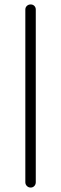

<svg xmlns="http://www.w3.org/2000/svg" viewBox="-20 -790 276 864"><path d="M118 54Q108 54 101 47Q94 40 94 30V-747Q94 -757 101 -763.5Q108 -770 118 -770Q128 -770 134.5 -763.5Q141 -757 141 -747V30Q141 40 134.5 47Q128 54 118 54Z"/></svg>

Font: Zen Kurenaido
Style: ARC
Weight: 400
Designer: Yoshimichi Ohira
Foundry: Positype
Version: Version 1.001